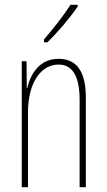

<svg xmlns="http://www.w3.org/2000/svg" viewBox="-20 -783 448 803"><path d="M305 -756V-763H275C241 -711 209 -671 164 -618V-606H178C217 -643 272 -707 305 -756ZM225 -537C145 -537 108 -474 94 -415H92L91 -527H71V0H97V-311C97 -445 156 -513 225 -513C279 -513 313 -471 313 -365V0H339V-375C339 -488 298 -537 225 -537Z"/></svg>

Font: Noto Sans Sinhala ExtraCondensed Thin
Style: Regular
Weight: 100
Width: 2
Designer: Jelle Bosma - Monotype Design Team
Foundry: Monotype Imaging Inc.
Version: Version 2.006